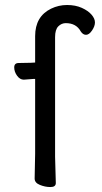

<svg xmlns="http://www.w3.org/2000/svg" viewBox="-20 -734 410 771"><path d="M119.1 -17.1 121.1 -116.2V-417H114.3L76.2 -414.1H75.2Q60.1 -414.1 48.6 -429.9Q37.1 -445.8 37.1 -463.4Q37.1 -481 55.2 -481L103 -481.9L121.1 -482.9V-588.9Q121.1 -668 185.1 -699.2Q215.3 -713.9 249.3 -713.9Q283.2 -713.9 308.6 -702.4Q334 -690.9 347.7 -675Q361.3 -659.2 361.3 -644Q361.3 -628.9 349.6 -611.6Q337.9 -594.2 325.4 -594.2Q313 -594.2 304.2 -607.9Q286.1 -641.1 244.1 -641.1Q227.1 -641.1 214.1 -628.2Q201.2 -615.2 201.2 -585V-479V-425.8V-105L204.1 1Q204.1 17.1 182.6 17.1Q161.1 17.1 140.1 8.5Q119.1 0 119.1 -17.1Z"/></svg>

Font: LXGW WenKai GB Screen
Style: Regular
Weight: 400
Designer: LXGW / Fontworks Inc.
Foundry: LXGW / Fontworks Inc.
Version: Version 1.321;February 19, 2024;FontCreator 14.0.0.2901 64-b